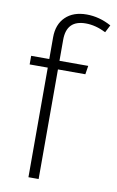

<svg xmlns="http://www.w3.org/2000/svg" viewBox="-85 -788 508 835"><g transform="rotate(10 169.0 -370.5)"><path d="M147 -615V-522H274L268 -484H147V0H102V-484H22V-522H102V-618Q102 -675 136 -708Q170 -741 229 -741Q285 -741 338 -712L321 -679Q275 -702 232 -702Q147 -702 147 -615Z"/></g></svg>

Font: Fira Sans Condensed ExtraLight
Style: Regular
Weight: 275
Width: 3
Designer: Carrois Corporate & Edenspiekermann AG
Foundry: Carrois Corporate GbR & Edenspiekermann AG
Version: Version 4.203